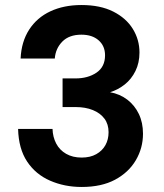

<svg xmlns="http://www.w3.org/2000/svg" viewBox="-20 -732 654 764"><path d="M305 12Q237 12 179.5 -13Q122 -38 88 -89Q54 -140 52 -219H189Q190 -187 203.5 -161Q217 -135 243 -120Q269 -105 305 -105Q339 -105 363 -118.5Q387 -132 399.5 -154.5Q412 -177 412 -206Q412 -238 395.5 -260Q379 -282 349.5 -294Q320 -306 281 -306H229V-420H281Q330 -420 364 -443Q398 -466 398 -512Q398 -549 372.5 -571.5Q347 -594 304 -594Q255 -594 228 -566.5Q201 -539 198 -499H62Q65 -566 96 -614Q127 -662 180.5 -687Q234 -712 304 -712Q379 -712 430.5 -686Q482 -660 508.5 -617Q535 -574 535 -523Q535 -482 519 -449.5Q503 -417 476.5 -396Q450 -375 418 -365Q457 -358 486.5 -335.5Q516 -313 532.5 -278.5Q549 -244 549 -200Q549 -143 520.5 -94.5Q492 -46 438 -17Q384 12 305 12Z"/></svg>

Font: DM Sans 11pt ExtraBold
Style: Regular
Weight: 800
Version: Version 4.004;gftools[0.9.30]